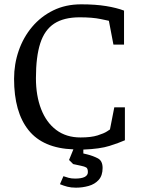

<svg xmlns="http://www.w3.org/2000/svg" viewBox="-20 -680 652 887"><path d="M273 134Q284 138 297 141.5Q310 145 327 145Q356 145 371 137.5Q386 130 386 115Q386 98 378 93.5Q370 89 355 86L318 78L299 59L319 10Q179 5 112 -78.5Q45 -162 45 -316Q45 -384 66.5 -446Q88 -508 128.5 -556Q169 -604 226 -632Q283 -660 355 -660Q421 -660 470 -652Q519 -644 553 -631V-474H504L483 -584Q483 -584 445 -592Q407 -600 348 -600Q275 -600 230.5 -571Q186 -542 166 -480Q146 -418 146 -319Q146 -238 170 -176Q194 -114 240 -79.5Q286 -45 352 -45Q401 -45 431 -54.5Q461 -64 474.5 -73Q488 -82 488 -82L508 -184H557V-32Q530 -20 486 -6Q442 8 365 11V29L382 33Q410 40 432 51.5Q454 63 454 96Q454 131 436 151Q418 171 389.5 179Q361 187 331 187Q308 187 291 182.5Q274 178 257 171Z"/></svg>

Font: Faustina VF Beta
Style: Regular
Weight: 400
Designer: Alfonso Garcia
Foundry: Omnibus-Type
Version: Version 1.006